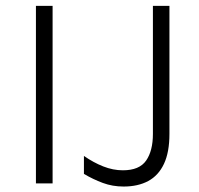

<svg xmlns="http://www.w3.org/2000/svg" viewBox="-20 -638 692 668"><path d="M105 0V-617.5H163V0ZM272 -33V-95.5Q305 -72.5 339.2 -59Q373.5 -45.5 407.5 -45.5Q465 -45.5 488.5 -79.5Q512 -113.5 512 -172V-617.5H569.5V-172Q569.5 -108.5 550.5 -68Q531.5 -27.5 495.8 -8.2Q460 11 410 11Q371.5 11 337.8 -1.5Q304 -14 272 -33Z"/></svg>

Font: Karla Light
Style: Regular
Weight: 300
Designer: Jonathan Pinhorn
Version: Version 2.004;gftools[0.9.33]